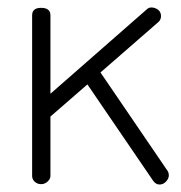

<svg xmlns="http://www.w3.org/2000/svg" viewBox="-20 -493 485 514"><path d="M404 -434 249 -299 429 -35Q432 -30 432 -24Q432 -15 424.5 -7Q417 1 407 1Q397 1 390 -9L214 -267L115 -181V-22Q115 -14 107.5 -7Q100 0 90 0Q80 0 73 -6.5Q66 -13 66 -22V-452Q66 -472 90 -472Q115 -472 115 -452V-242L373 -468Q378 -473 385 -473Q395 -473 403 -467Q411 -461 411 -450Q411 -440 404 -434Z"/></svg>

Font: Dosis
Style: Light
Weight: 300
Designer: Edgar Tolentino, Pablo Impallari, Igino Marini
Foundry: Edgar Tolentino, Pablo Impallari, Igino Marini
Version: Version 1.007